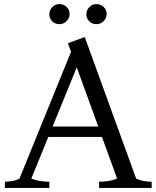

<svg xmlns="http://www.w3.org/2000/svg" viewBox="-20 -918 761 938"><path d="M4 0V-30Q15 -30 35.5 -33Q56 -36 75 -45L327 -665L312 -707L394 -737L645 -46Q665 -36 687 -33Q709 -30 721 -30V0H464V-30Q478 -30 504 -33Q530 -36 552 -46L478 -249H216L133 -46Q156 -36 181.5 -33Q207 -30 221 -30V0ZM237 -300H460L355 -589ZM270 -800Q249 -800 235 -814Q221 -828 221 -848Q221 -868 235 -883Q249 -898 270 -898Q291 -898 305.5 -884Q320 -870 320 -850Q320 -830 305.5 -815Q291 -800 270 -800ZM451 -800Q430 -800 416 -814Q402 -828 402 -848Q402 -868 416 -883Q430 -898 451 -898Q472 -898 486.5 -884Q501 -870 501 -850Q501 -830 486.5 -815Q472 -800 451 -800Z"/></svg>

Font: Joan
Style: Regular
Weight: 400
Designer: Paolo Biagini
Version: Version 1.001; ttfautohint (v1.8.4.7-5d5b);gftools[0.9.30]